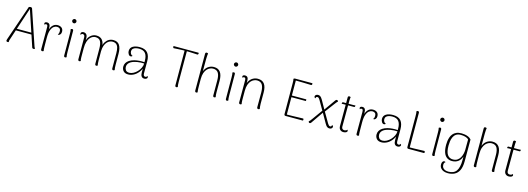

<svg xmlns="http://www.w3.org/2000/svg" viewBox="12 -1961 9441 3432"><g transform="rotate(15 4732.5 -245.0)"><path d="M291 -701Q302 -701 310.5 -696Q319 -691 322 -681L540 -37Q544 -27 548.5 -18Q553 -9 558 -3Q554 3 548 6Q542 9 534 9Q524 9 515.5 4Q507 -1 505 -10L280 -683H292L78 -35Q77 -30 75 -23.5Q73 -17 73 -11Q73 -7 74 -2.5Q75 2 76 5Q71 7 65.5 8Q60 9 53 9Q41 9 34 3Q27 -3 28 -14Q28 -20 30.5 -28Q33 -36 35 -43L258 -692Q275 -701 291 -701ZM136 -262H444V-230H136Z M693 8Q682 8 675 0.5Q668 -7 668 -20V-426Q668 -454 661 -465Q654 -476 639 -476Q633 -476 625 -473Q617 -470 612 -459Q602 -471 602 -483Q602 -496 614 -504Q626 -512 646 -512Q678 -512 693 -489.5Q708 -467 708 -423V-331L696 -326Q703 -417 742.5 -465.5Q782 -514 841 -514Q888 -514 917.5 -490Q947 -466 947 -418Q947 -389 933 -371Q919 -353 904 -351Q893 -350 886 -354Q900 -371 903 -385.5Q906 -400 906 -414Q906 -451 887.5 -466.5Q869 -482 837 -482Q809 -482 779.5 -461Q750 -440 730.5 -388.5Q711 -337 711 -246Q711 -178 711.5 -135Q712 -92 712.5 -66.5Q713 -41 714.5 -26.5Q716 -12 719 -2Q715 1 708.5 4.5Q702 8 693 8Z M1110 -620Q1095 -620 1083 -632Q1071 -644 1071 -659Q1071 -675 1083 -686.5Q1095 -698 1110 -698Q1126 -698 1137.5 -686.5Q1149 -675 1149 -659Q1149 -644 1137.5 -632Q1126 -620 1110 -620ZM1135 -94Q1135 -64 1137 -40Q1139 -16 1143 -2Q1139 2 1133 5.5Q1127 9 1118 9Q1107 9 1100.5 1.5Q1094 -6 1094 -19L1092 -412Q1092 -442 1090.5 -465.5Q1089 -489 1084 -504Q1088 -507 1094 -510.5Q1100 -514 1109 -514Q1120 -514 1126.5 -507Q1133 -500 1133 -487Z M2025 -94Q2025 -65 2027 -40.5Q2029 -16 2033 -2Q2029 2 2023 5.5Q2017 9 2008 9Q1997 9 1990.5 1.5Q1984 -6 1984 -19L1983 -299Q1983 -359 1972 -400Q1961 -441 1935 -461.5Q1909 -482 1864 -482Q1842 -482 1816 -471.5Q1790 -461 1766.5 -436Q1743 -411 1727.5 -369Q1712 -327 1710 -264L1711 -94Q1711 -65 1713 -40.5Q1715 -16 1719 -2Q1715 2 1709 5.5Q1703 9 1694 9Q1683 9 1676.5 1.5Q1670 -6 1670 -19L1669 -299Q1669 -390 1643 -436Q1617 -482 1550 -482Q1527 -482 1500 -470Q1473 -458 1450 -430.5Q1427 -403 1412 -355.5Q1397 -308 1397 -237Q1397 -172 1397 -130Q1397 -88 1397.5 -63.5Q1398 -39 1400 -25.5Q1402 -12 1405 -2Q1401 2 1395.5 5.5Q1390 9 1380 9Q1369 9 1362.5 1Q1356 -7 1356 -20L1355 -423Q1355 -448 1345 -462Q1335 -476 1315 -476Q1305 -476 1296 -469.5Q1287 -463 1282 -450Q1273 -462 1273 -474Q1273 -493 1288 -502.5Q1303 -512 1321 -512Q1355 -512 1375 -489.5Q1395 -467 1395 -423V-333L1386 -344Q1400 -423 1448.5 -468.5Q1497 -514 1558 -514Q1632 -514 1668.5 -469Q1705 -424 1710 -340L1698 -343Q1706 -396 1731 -434.5Q1756 -473 1792.5 -493.5Q1829 -514 1872 -514Q1952 -514 1988 -459.5Q2024 -405 2024 -301Z M2584 10Q2547 10 2529.5 -14.5Q2512 -39 2512 -83V-205L2527 -194Q2506 -130 2468 -83.5Q2430 -37 2382 -12.5Q2334 12 2284 12Q2225 12 2195 -21Q2165 -54 2165 -103Q2165 -140 2183 -170.5Q2201 -201 2236.5 -224Q2272 -247 2324 -261Q2367 -272 2417 -275.5Q2467 -279 2511 -275V-301Q2511 -392 2474.5 -438Q2438 -484 2356 -484Q2328 -484 2298 -477Q2268 -470 2248 -452Q2228 -434 2228 -399Q2228 -380 2239.5 -358Q2251 -336 2276 -329Q2269 -319 2260 -315.5Q2251 -312 2244 -312Q2219 -312 2202.5 -339.5Q2186 -367 2186 -396Q2186 -455 2234 -484.5Q2282 -514 2362 -514Q2461 -514 2507.5 -459.5Q2554 -405 2554 -300V-80Q2554 -27 2592 -27Q2601 -27 2611.5 -33.5Q2622 -40 2628 -52Q2633 -45 2635.5 -39.5Q2638 -34 2638 -28Q2638 -11 2621 -0.5Q2604 10 2584 10ZM2298 -22Q2334 -23 2371 -42.5Q2408 -62 2439.5 -95Q2471 -128 2491 -168.5Q2511 -209 2512 -251Q2486 -254 2452 -252Q2418 -250 2385.5 -245Q2353 -240 2329 -232Q2272 -215 2241 -184Q2210 -153 2210 -108Q2210 -75 2229.5 -48.5Q2249 -22 2298 -22Z M3176 9Q3165 9 3158.5 1.5Q3152 -6 3152 -19L3150 -675L3192 -676L3193 -94Q3193 -63 3195 -39.5Q3197 -16 3201 -2Q3197 2 3191 5.5Q3185 9 3176 9ZM2950 -652Q2945 -654 2941 -659.5Q2937 -665 2936 -672Q2935 -679 2937.5 -684Q2940 -689 2946 -689H3397Q3403 -689 3405 -684Q3407 -679 3406 -672Q3405 -665 3401 -659.5Q3397 -654 3392 -652Q3356 -654 3318.5 -656Q3281 -658 3243 -659.5Q3205 -661 3168 -661Q3131 -661 3094.5 -659.5Q3058 -658 3021.5 -656Q2985 -654 2950 -652Z M3543 9Q3532 9 3525.5 1Q3519 -7 3519 -20L3518 -701Q3518 -715 3524.5 -721.5Q3531 -728 3542 -728Q3552 -729 3558.5 -725.5Q3565 -722 3569 -718Q3566 -705 3564 -683.5Q3562 -662 3561 -619L3560 -332L3546 -321Q3551 -381 3577.5 -424.5Q3604 -468 3645.5 -491Q3687 -514 3734 -514Q3816 -514 3855 -459.5Q3894 -405 3894 -301V-94Q3894 -65 3896 -40.5Q3898 -16 3902 -2Q3898 2 3892 5.5Q3886 9 3877 9Q3866 9 3859.5 1.5Q3853 -6 3853 -19L3852 -299Q3852 -390 3823 -436Q3794 -482 3726 -482Q3701 -482 3672.5 -470.5Q3644 -459 3618.5 -432.5Q3593 -406 3576.5 -360Q3560 -314 3560 -246Q3560 -178 3560.5 -135Q3561 -92 3561.5 -66Q3562 -40 3564 -26Q3566 -12 3568 -2Q3565 2 3559 5.5Q3553 9 3543 9Z M4103 -620Q4088 -620 4076 -632Q4064 -644 4064 -659Q4064 -675 4076 -686.5Q4088 -698 4103 -698Q4119 -698 4130.5 -686.5Q4142 -675 4142 -659Q4142 -644 4130.5 -632Q4119 -620 4103 -620ZM4128 -94Q4128 -64 4130 -40Q4132 -16 4136 -2Q4132 2 4126 5.5Q4120 9 4111 9Q4100 9 4093.5 1.5Q4087 -6 4087 -19L4085 -412Q4085 -442 4083.5 -465.5Q4082 -489 4077 -504Q4081 -507 4087 -510.5Q4093 -514 4102 -514Q4113 -514 4119.5 -507Q4126 -500 4126 -487Z M4358 9Q4346 9 4339 1Q4332 -7 4332 -20V-426Q4331 -454 4324.5 -465Q4318 -476 4303 -476Q4297 -476 4289 -473Q4281 -470 4276 -459Q4266 -471 4266 -483Q4266 -496 4278 -504Q4290 -512 4310 -512Q4343 -512 4358 -491Q4373 -470 4373 -428V-332L4359 -321Q4364 -381 4390.5 -424.5Q4417 -468 4458.5 -491Q4500 -514 4548 -514Q4631 -514 4670 -459.5Q4709 -405 4709 -301V-94Q4710 -65 4712 -40.5Q4714 -16 4718 -2Q4714 2 4708 5.5Q4702 9 4693 9Q4681 9 4674 1.5Q4667 -6 4667 -19V-299Q4666 -390 4637 -436Q4608 -482 4540 -482Q4516 -482 4487 -470.5Q4458 -459 4432.5 -432Q4407 -405 4391 -359.5Q4375 -314 4375 -246Q4375 -178 4375 -135Q4375 -92 4375.5 -66Q4376 -40 4378 -26Q4380 -12 4383 -2Q4379 2 4373 5.5Q4367 9 4358 9Z M5193 0Q5182 0 5175.5 -7.5Q5169 -15 5169 -28L5167 -592Q5167 -622 5165.5 -643Q5164 -664 5160 -678Q5165 -684 5172 -686.5Q5179 -689 5190 -689H5501Q5507 -689 5509.5 -684Q5512 -679 5511 -672Q5510 -665 5506 -659.5Q5502 -654 5497 -652Q5424 -655 5354.5 -656.5Q5285 -658 5209 -659L5211 -30Q5261 -30 5312 -31.5Q5363 -33 5413 -34.5Q5463 -36 5511 -37Q5516 -36 5518.5 -29.5Q5521 -23 5521 -16.5Q5521 -10 5519 -5Q5517 0 5510 0ZM5202 -351V-382H5477Q5479 -374 5479 -366.5Q5479 -359 5477 -351Z M6009 13Q5989 13 5974 4.5Q5959 -4 5947.5 -18.5Q5936 -33 5926 -51L5812 -251L5707 -433Q5694 -455 5683.5 -464.5Q5673 -474 5659 -474Q5643 -474 5636.5 -464.5Q5630 -455 5631 -443Q5620 -445 5613 -452.5Q5606 -460 5606 -471Q5606 -487 5621 -500.5Q5636 -514 5662 -514Q5682 -514 5697 -505Q5712 -496 5723.5 -481.5Q5735 -467 5745 -450L5846 -271L5964 -68Q5975 -50 5986 -38Q5997 -26 6013 -26Q6029 -26 6035 -37Q6041 -48 6039 -58Q6051 -56 6057.5 -48.5Q6064 -41 6064 -29Q6064 -14 6049.5 -0.5Q6035 13 6009 13ZM5645 12Q5637 12 5630 6Q5623 0 5621 -15Q5631 -21 5644.5 -37Q5658 -53 5678 -82L5820 -280L5841 -251L5669 -2Q5665 4 5659 8Q5653 12 5645 12ZM5848 -250 5826 -277 5984 -500Q5989 -506 5994.5 -510Q6000 -514 6008 -514Q6018 -514 6024.5 -508Q6031 -502 6033 -487Q6019 -479 6005.5 -460.5Q5992 -442 5974 -419Z M6267 12Q6229 12 6205.5 -11.5Q6182 -35 6182 -78V-607Q6182 -620 6189 -627Q6196 -634 6208 -634Q6218 -634 6224 -630.5Q6230 -627 6233 -624Q6228 -608 6227 -561.5Q6226 -515 6226 -428L6225 -80Q6225 -54 6237.5 -39.5Q6250 -25 6275 -25Q6291 -25 6306 -31.5Q6321 -38 6327 -50Q6333 -44 6335 -38Q6337 -32 6337 -27Q6337 -9 6316 1.5Q6295 12 6267 12ZM6108 -470 6109 -486Q6110 -493 6114 -497.5Q6118 -502 6123 -502H6294Q6298 -502 6306 -502Q6314 -502 6323.5 -502.5Q6333 -503 6341.5 -503.5Q6350 -504 6354 -504L6353 -488Q6352 -481 6348.5 -476.5Q6345 -472 6339 -472H6168Q6158 -472 6138 -471.5Q6118 -471 6108 -470Z M6529 8Q6518 8 6511 0.5Q6504 -7 6504 -20V-426Q6504 -454 6497 -465Q6490 -476 6475 -476Q6469 -476 6461 -473Q6453 -470 6448 -459Q6438 -471 6438 -483Q6438 -496 6450 -504Q6462 -512 6482 -512Q6514 -512 6529 -489.5Q6544 -467 6544 -423V-331L6532 -326Q6539 -417 6578.5 -465.5Q6618 -514 6677 -514Q6724 -514 6753.5 -490Q6783 -466 6783 -418Q6783 -389 6769 -371Q6755 -353 6740 -351Q6729 -350 6722 -354Q6736 -371 6739 -385.5Q6742 -400 6742 -414Q6742 -451 6723.5 -466.5Q6705 -482 6673 -482Q6645 -482 6615.5 -461Q6586 -440 6566.5 -388.5Q6547 -337 6547 -246Q6547 -178 6547.5 -135Q6548 -92 6548.5 -66.5Q6549 -41 6550.5 -26.5Q6552 -12 6555 -2Q6551 1 6544.5 4.5Q6538 8 6529 8Z M7271 10Q7234 10 7216.5 -14.5Q7199 -39 7199 -83V-205L7214 -194Q7193 -130 7155 -83.5Q7117 -37 7069 -12.5Q7021 12 6971 12Q6912 12 6882 -21Q6852 -54 6852 -103Q6852 -140 6870 -170.5Q6888 -201 6923.5 -224Q6959 -247 7011 -261Q7054 -272 7104 -275.5Q7154 -279 7198 -275V-301Q7198 -392 7161.5 -438Q7125 -484 7043 -484Q7015 -484 6985 -477Q6955 -470 6935 -452Q6915 -434 6915 -399Q6915 -380 6926.5 -358Q6938 -336 6963 -329Q6956 -319 6947 -315.5Q6938 -312 6931 -312Q6906 -312 6889.5 -339.5Q6873 -367 6873 -396Q6873 -455 6921 -484.5Q6969 -514 7049 -514Q7148 -514 7194.5 -459.5Q7241 -405 7241 -300V-80Q7241 -27 7279 -27Q7288 -27 7298.5 -33.5Q7309 -40 7315 -52Q7320 -45 7322.5 -39.5Q7325 -34 7325 -28Q7325 -11 7308 -0.5Q7291 10 7271 10ZM6985 -22Q7021 -23 7058 -42.5Q7095 -62 7126.5 -95Q7158 -128 7178 -168.5Q7198 -209 7199 -251Q7173 -254 7139 -252Q7105 -250 7072.5 -245Q7040 -240 7016 -232Q6959 -215 6928 -184Q6897 -153 6897 -108Q6897 -75 6916.5 -48.5Q6936 -22 6985 -22Z M7483 -669 7485 -31Q7531 -31 7576.5 -32.5Q7622 -34 7667.5 -35.5Q7713 -37 7756 -38Q7761 -36 7763.5 -30Q7766 -24 7766 -17Q7766 -10 7764 -5Q7762 0 7755 0H7467Q7456 0 7449.5 -7.5Q7443 -15 7443 -28L7441 -594Q7441 -624 7439.5 -648Q7438 -672 7434 -686Q7437 -690 7443 -693.5Q7449 -697 7459 -697Q7470 -697 7476.5 -690Q7483 -683 7483 -669Z M7921 -620Q7906 -620 7894 -632Q7882 -644 7882 -659Q7882 -675 7894 -686.5Q7906 -698 7921 -698Q7937 -698 7948.5 -686.5Q7960 -675 7960 -659Q7960 -644 7948.5 -632Q7937 -620 7921 -620ZM7946 -94Q7946 -64 7948 -40Q7950 -16 7954 -2Q7950 2 7944 5.5Q7938 9 7929 9Q7918 9 7911.5 1.5Q7905 -6 7905 -19L7903 -412Q7903 -442 7901.5 -465.5Q7900 -489 7895 -504Q7899 -507 7905 -510.5Q7911 -514 7920 -514Q7931 -514 7937.5 -507Q7944 -500 7944 -487Z M8260 238Q8218 238 8182.5 225Q8147 212 8125.5 184Q8104 156 8104 115Q8104 84 8117 66Q8130 48 8147 48Q8163 48 8171 59Q8157 67 8150.5 81Q8144 95 8144 113Q8144 147 8160.5 168.5Q8177 190 8204.5 199.5Q8232 209 8263 209Q8365 209 8410 143.5Q8455 78 8455 -58Q8455 -72 8455 -88.5Q8455 -105 8455 -122Q8436 -61 8389.5 -26Q8343 9 8277 9Q8222 9 8182 -18.5Q8142 -46 8121.5 -102.5Q8101 -159 8101 -247Q8101 -278 8105.5 -313.5Q8110 -349 8122 -384.5Q8134 -420 8158 -449.5Q8182 -479 8221 -496.5Q8260 -514 8318 -514Q8344 -514 8377 -509Q8410 -504 8442.5 -490Q8475 -476 8498 -448V-46Q8498 61 8467 123Q8436 185 8382.5 211.5Q8329 238 8260 238ZM8284 -23Q8334 -23 8367 -45.5Q8400 -68 8419 -102.5Q8438 -137 8446.5 -176Q8455 -215 8455 -247L8456 -437Q8436 -461 8396.5 -472.5Q8357 -484 8311 -484Q8256 -484 8223 -460.5Q8190 -437 8173.5 -399.5Q8157 -362 8151.5 -321Q8146 -280 8146 -244Q8146 -129 8181.5 -76Q8217 -23 8284 -23Z M8699 9Q8688 9 8681.5 1Q8675 -7 8675 -20L8674 -701Q8674 -715 8680.5 -721.5Q8687 -728 8698 -728Q8708 -729 8714.5 -725.5Q8721 -722 8725 -718Q8722 -705 8720 -683.5Q8718 -662 8717 -619L8716 -332L8702 -321Q8707 -381 8733.5 -424.5Q8760 -468 8801.5 -491Q8843 -514 8890 -514Q8972 -514 9011 -459.5Q9050 -405 9050 -301V-94Q9050 -65 9052 -40.5Q9054 -16 9058 -2Q9054 2 9048 5.5Q9042 9 9033 9Q9022 9 9015.5 1.5Q9009 -6 9009 -19L9008 -299Q9008 -390 8979 -436Q8950 -482 8882 -482Q8857 -482 8828.5 -470.5Q8800 -459 8774.5 -432.5Q8749 -406 8732.5 -360Q8716 -314 8716 -246Q8716 -178 8716.5 -135Q8717 -92 8717.5 -66Q8718 -40 8720 -26Q8722 -12 8724 -2Q8721 2 8715 5.5Q8709 9 8699 9Z M9328 12Q9290 12 9266.5 -11.5Q9243 -35 9243 -78V-607Q9243 -620 9250 -627Q9257 -634 9269 -634Q9279 -634 9285 -630.5Q9291 -627 9294 -624Q9289 -608 9288 -561.5Q9287 -515 9287 -428L9286 -80Q9286 -54 9298.5 -39.5Q9311 -25 9336 -25Q9352 -25 9367 -31.5Q9382 -38 9388 -50Q9394 -44 9396 -38Q9398 -32 9398 -27Q9398 -9 9377 1.5Q9356 12 9328 12ZM9169 -470 9170 -486Q9171 -493 9175 -497.5Q9179 -502 9184 -502H9355Q9359 -502 9367 -502Q9375 -502 9384.5 -502.5Q9394 -503 9402.5 -503.5Q9411 -504 9415 -504L9414 -488Q9413 -481 9409.5 -476.5Q9406 -472 9400 -472H9229Q9219 -472 9199 -471.5Q9179 -471 9169 -470Z"/></g></svg>

Font: Arima Thin ExtraLight
Style: Regular
Weight: 250
Version: Version 1.100